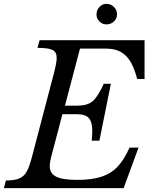

<svg xmlns="http://www.w3.org/2000/svg" viewBox="-46 -979 806 999"><path d="M-25.9 0 -15.1 -40Q29.8 -40 54 -50.3Q78.1 -60.5 92 -84.5Q106 -108.4 119.1 -158.2L234.9 -599.1Q249 -654.3 249 -676.8Q249 -708.5 227.1 -719.2Q205.1 -730 148.9 -730L160.2 -770H706.1V-567.9H668Q655.3 -615.2 639.4 -646.2Q623.5 -677.2 602.3 -694.8Q581.1 -712.4 557.1 -719.2Q533.2 -726.1 500 -726.1H370.1L292 -429.2H355Q408.2 -429.2 435.3 -451.7Q462.4 -474.1 494.1 -543H530.8L471.2 -247.1H431.2Q434.1 -277.3 434.1 -298.8Q434.1 -344.2 416.3 -364.5Q398.4 -384.8 354 -384.8H278.8L222.2 -169.9Q212.9 -135.3 212.9 -113.8Q212.9 -77.1 245.6 -60.1Q278.3 -43 355 -43Q432.1 -43 482.2 -59.6Q532.2 -76.2 565.9 -111.8Q599.6 -147.5 627.9 -210.9H674.8L597.2 0ZM456.1 -903.8Q456.1 -926.8 471.4 -942.9Q486.8 -959 507.8 -959Q530.8 -959 546.9 -942.9Q563 -926.8 563 -903.8Q563 -882.8 546.9 -867.4Q530.8 -852.1 507.8 -852.1Q486.8 -852.1 471.4 -867.4Q456.1 -882.8 456.1 -903.8Z"/></svg>

Font: Libre Baskerville
Style: Italic
Weight: 400
Designer: Pablo Impallari, Rodrigo Fuenzalida
Foundry: Pablo Impallari, Rodrigo Fuenzalida
Version: Version 1.000